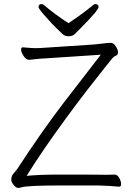

<svg xmlns="http://www.w3.org/2000/svg" viewBox="-20 -912 640 937"><path d="M86 2Q78 5 68 5Q58 5 46.5 -9.5Q35 -24 35 -34Q35 -44 37.5 -51.5Q40 -59 50 -70Q60 -81 64 -87Q188 -277 293.5 -414Q399 -551 472 -645L199 -627Q175 -626 154.5 -623.5Q134 -621 124 -620H123Q107 -620 95 -639Q83 -658 83 -669.5Q83 -681 91 -681H93Q137 -677 150 -677Q174 -677 198 -679L440 -695Q463 -697 485 -700Q507 -703 520.5 -703Q534 -703 545 -686Q556 -669 556 -656.5Q556 -644 546 -640.5Q536 -637 529.5 -629Q523 -621 493.5 -584.5Q464 -548 409 -477Q354 -406 300 -332Q190 -182 110 -54Q182 -60 254 -60H374Q422 -60 451 -59.5Q480 -59 502 -59Q524 -59 539 -60H540Q553 -60 562 -43.5Q571 -27 571 -14Q571 -1 562 -1H560Q522 -5 457 -7H292Q112 -7 86 2ZM344 -745Q333 -735 314.5 -735Q296 -735 285 -746Q274 -757 254.5 -775.5Q235 -794 216 -816Q168 -868 168 -878Q168 -892 183 -892Q190 -892 195 -887Q245 -844 314 -799Q384 -845 434 -887Q439 -892 446 -892Q461 -892 461 -878Q461 -862 372 -773Z"/></svg>

Font: LXGW WenKai TC Light
Style: Regular
Weight: 300
Designer: LXGW / Fontworks Inc.
Foundry: LXGW / Fontworks Inc.
Version: Version 1.330